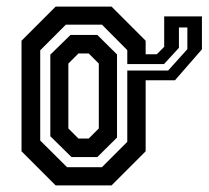

<svg xmlns="http://www.w3.org/2000/svg" viewBox="-20 -560 630 580"><path d="M476 -510.5H590V-411L508.5 -317.5H420V-103L317 0H148L45 -103V-437L148 -540H317L420 -437V-396H453.5L476 -418.5ZM182.5 -55H288L364.5 -131.5V-347H488L546 -411.5V-477H520.5V-415.5L475.5 -366.5H364.5V-408.5L288 -485.5H179L101.5 -408V-135.5ZM196 -85.5 132 -148.5V-395L193 -454.5H274L333.5 -395.5V-144.5L274 -85.5ZM217 -141.5H248L278.5 -172V-368L248 -398.5H217L186.5 -368V-172Z"/></svg>

Font: Tourney Condensed SemiBold
Style: Regular
Weight: 600
Width: 3
Designer: Tyler Finck
Foundry: Etcetera Type Co
Version: Version 1.010; ttfautohint (v1.8.3)